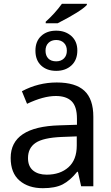

<svg xmlns="http://www.w3.org/2000/svg" viewBox="-20 -978 581 1008"><path d="M436 -958V-952Q406 -919 283 -856H220V-864Q268 -907 305 -958ZM275 -817Q323 -817 354.5 -789Q386 -761 386 -713Q386 -663 355 -634.5Q324 -606 275 -606Q226 -606 196 -634Q166 -662 166 -712Q166 -761 196 -789Q226 -817 275 -817ZM275 -656Q300 -656 315.5 -671Q331 -686 331 -712Q331 -738 315.5 -753Q300 -768 275 -768Q250 -768 234.5 -753Q219 -738 219 -712Q219 -686 233.5 -671Q248 -656 275 -656ZM278 -545Q376 -545 423 -501.5Q470 -458 470 -365V0H406L389 -76H385Q348 -30 309 -10Q270 10 205 10Q129 10 82.5 -30Q36 -70 36 -149Q36 -313 293 -320L384 -323V-355Q384 -419 356 -446.5Q328 -474 273 -474Q208 -474 122 -433L95 -499Q181 -545 278 -545ZM383 -262 304 -259Q207 -255 167 -228Q127 -201 127 -148Q127 -105 153.5 -83Q180 -61 225 -61Q296 -61 339.5 -100Q383 -139 383 -214Z"/></svg>

Font: Advent Sans Logo
Style: Regular
Weight: 400
Designer: Types & Symbols
Foundry: Types & Symbols
Version: Version 1.002